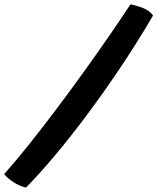

<svg xmlns="http://www.w3.org/2000/svg" viewBox="-106 -784 733 894"><path d="M501.5 -764Q548.5 -753.5 572.5 -740.8Q596.5 -728 606.5 -711.5Q534.5 -588.5 456.2 -471.8Q378 -355 300 -250.5Q222 -146 149.2 -59.5Q76.5 27 15 89.5Q-16.5 82 -44.5 63.5Q-72.5 45 -86.5 26.5Q-34 -32.5 29 -111.2Q92 -190 158.5 -278.5Q225 -367 288.8 -455.8Q352.5 -544.5 407.2 -624Q462 -703.5 501.5 -764Z"/></svg>

Font: Grandstander
Style: Bold Italic
Weight: 700
Italic angle: -15°
Designer: Tyler Finck
Foundry: Etcetera Type Co
Version: Version 1.200; ttfautohint (v1.8.3)